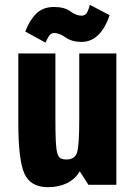

<svg xmlns="http://www.w3.org/2000/svg" viewBox="-20 -767 559 797"><path d="M210 -545H56V-259Q56 -102 81.5 -46Q107 10 179 10Q224 10 258.5 -7Q293 -24 311 -56L347 0H463V-545H309V-273Q309 -164 300 -134.5Q291 -105 256 -105Q241 -105 231.5 -110Q222 -115 217.5 -132.5Q213 -150 211.5 -183Q210 -216 210 -272ZM169 -590Q176 -607 184 -618.5Q192 -630 206 -630Q226 -630 252.5 -611.5Q279 -593 318 -593Q358 -593 387.5 -621.5Q417 -650 435 -704L353 -747Q349 -730 342 -716Q335 -702 318 -702Q296 -702 272 -720Q248 -738 204 -738Q158 -738 130 -710Q102 -682 85 -636Z"/></svg>

Font: Secuela Black
Style: Regular
Weight: 900
Designer: Fernando Haro
Foundry: deFharo
Version: Version 1.704